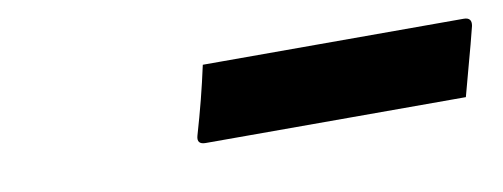

<svg xmlns="http://www.w3.org/2000/svg" viewBox="-27 -837 655 250"><g transform="rotate(-10 300.0 -712.5)"><path d="M245 -763H590Q601 -763 599 -752Q593 -728 587 -706.5Q581 -685 575 -662H231Q219 -662 222 -673Q229 -697 234.5 -718.5Q240 -740 245 -763Z"/></g></svg>

Font: Recursive Sn Lnr St SmB
Style: Italic
Weight: 600
Italic angle: -15°
Version: Version 1.079;hotconv 1.0.112;makeotfexe 2.5.65598; ttfautoh